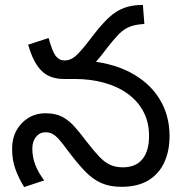

<svg xmlns="http://www.w3.org/2000/svg" viewBox="-20 -745 742 778"><path d="M472 12Q425 12 390 -3.5Q355 -19 324 -51.5Q293 -84 256 -133Q235 -162 220.5 -178.5Q206 -195 193.5 -202Q181 -209 164 -209Q141 -209 126 -190.5Q111 -172 111 -143Q111 -108 123 -77Q135 -46 159 -14L78 13Q56 -22 42.5 -59.5Q29 -97 29 -143Q29 -184 46.5 -216Q64 -248 94.5 -267Q125 -286 165 -286Q204 -286 230.5 -272.5Q257 -259 279.5 -234.5Q302 -210 328 -175Q358 -136 380.5 -112Q403 -88 425.5 -77.5Q448 -67 478 -67Q530 -67 557 -100Q584 -133 584 -194Q584 -250 561 -293Q538 -336 497 -365.5Q456 -395 401 -410Q346 -425 282 -425H238L316 -500Q428 -493 506 -452.5Q584 -412 625.5 -345.5Q667 -279 667 -194Q667 -132 645 -85.5Q623 -39 580 -13.5Q537 12 472 12ZM236 -425Q207 -425 180.5 -436Q154 -447 132 -477.5Q110 -508 94 -564L177 -591Q192 -536 206 -518Q220 -500 242 -500Q262 -500 279.5 -512.5Q297 -525 329 -565L360 -605Q394 -649 422.5 -675Q451 -701 483 -713Q515 -725 559 -725L565 -648Q530 -646 506.5 -637Q483 -628 463.5 -608.5Q444 -589 418 -556L395 -526Q367 -490 342 -468Q317 -446 291.5 -435.5Q266 -425 236 -425Z"/></svg>

Font: ltelugu25
Style: Book
Weight: 400
Designer: Jelle Bosma - Monotype Design Team
Foundry: Monotype Imaging Inc.
Version: Version 2.003